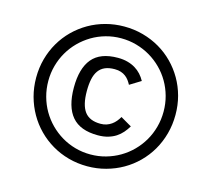

<svg xmlns="http://www.w3.org/2000/svg" viewBox="-111 -817 1127 1041"><g transform="rotate(15 453.0 -297.0)"><path d="M462.9 95.2Q407.7 95.2 357.2 81.3Q306.6 67.4 263.2 41.7Q219.7 16.1 184.3 -19.8Q148.9 -55.7 124 -99.4Q99.1 -143.1 85.4 -193.1Q71.8 -243.2 71.8 -297.9Q71.8 -353.5 85.7 -404.1Q99.6 -454.6 125 -498Q150.4 -541.5 186 -576.7Q221.7 -611.8 265.1 -637Q308.6 -662.1 358.6 -675.5Q408.7 -689 462.9 -689Q518.6 -689 569.1 -675Q619.6 -661.1 663.1 -635.7Q706.5 -610.4 741.7 -574.7Q776.9 -539.1 802 -495.6Q827.1 -452.1 840.6 -402.1Q854 -352.1 854 -297.9Q854 -242.2 840.1 -191.2Q826.2 -140.1 800.8 -96.4Q775.4 -52.7 739.7 -17.3Q704.1 18.1 660.6 43Q617.2 67.9 567.1 81.5Q517.1 95.2 462.9 95.2ZM787.1 -297.9Q787.1 -342.8 775.6 -384.3Q764.2 -425.8 743.2 -461.9Q722.2 -498 692.6 -527.6Q663.1 -557.1 627 -578.4Q590.8 -599.6 549.3 -611.3Q507.8 -623 462.9 -623Q418 -623 376.7 -611.3Q335.4 -599.6 299.8 -578.4Q264.2 -557.1 234.6 -527.6Q205.1 -498 184.1 -461.9Q163.1 -425.8 151.6 -384.3Q140.1 -342.8 140.1 -297.9Q140.1 -252.9 151.6 -210.9Q163.1 -168.9 184.1 -132.8Q205.1 -96.7 234.6 -66.9Q264.2 -37.1 299.8 -15.9Q335.4 5.4 376.7 17.1Q418 28.8 462.9 28.8Q507.8 28.8 549.3 17.1Q590.8 5.4 627 -15.9Q663.1 -37.1 692.6 -66.9Q722.2 -96.7 743.2 -132.8Q764.2 -168.9 775.6 -210.7Q787.1 -252.4 787.1 -297.9ZM475.1 -82Q376 -82 329.6 -136.5Q283.2 -190.9 283.2 -298.8Q283.2 -406.7 328.9 -461.4Q374.5 -516.1 473.1 -516.1Q502.9 -516.1 527.3 -509.5Q551.8 -502.9 571 -491.2Q590.3 -479.5 605 -463.4Q619.6 -447.3 629.9 -428.2L567.9 -390.1Q561.5 -402.3 553.2 -413.6Q544.9 -424.8 533.7 -433.3Q522.5 -441.9 507.3 -447Q492.2 -452.1 472.2 -452.1Q440.4 -452.1 418.2 -442.6Q396 -433.1 382.1 -413.8Q368.2 -394.5 362.1 -365.7Q356 -336.9 356 -298.8Q356 -220.2 383.8 -183.1Q411.6 -146 473.1 -146Q491.7 -146 506.8 -151.1Q522 -156.2 534.4 -165Q546.9 -173.8 556.6 -185.5Q566.4 -197.3 574.2 -210.9L636.2 -174.8Q624.5 -155.3 609.9 -138.4Q595.2 -121.6 576.2 -109.1Q557.1 -96.7 532.2 -89.4Q507.3 -82 475.1 -82Z"/></g></svg>

Font: Lorenzo Sans
Style: Italic
Weight: 400
Italic angle: -12°
Foundry: Intel Corporation
Version: Version 1.00; ttfautohint (v1.5)